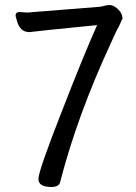

<svg xmlns="http://www.w3.org/2000/svg" viewBox="-20 -728 540 765"><path d="M185 17Q133 17 133 -15Q133 -47 231 -296Q312 -505 367 -628Q125 -604 97 -600Q59 -600 47 -647L42 -665Q42 -680 57 -680Q65 -680 72 -679Q79 -678 89 -678L377 -701Q387 -702 396.5 -705Q406 -708 420 -708Q437 -705 452.5 -689Q468 -673 468 -654L453 -621Q443 -605 423 -559Q288 -268 220 -4Q216 17 185 17Z"/></svg>

Font: LXGW WenKai Mono Medium
Style: Regular
Weight: 500
Monospace: yes
Designer: LXGW / Fontworks Inc.
Foundry: LXGW / Fontworks Inc.
Version: Version 1.520; June 14, 2025